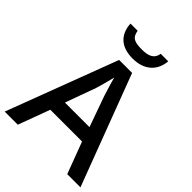

<svg xmlns="http://www.w3.org/2000/svg" viewBox="-259 -1048 1172 1172"><g transform="rotate(45 327.5 -461.5)"><path d="M489 -923H424C416 -871 375 -860 325 -860C265 -860 233 -868 225 -923H163C168 -836 219 -781 323 -781C424 -781 482 -838 489 -923ZM540 0H654L383 -717H271L0 0H113L189 -205H463ZM362 -498 433 -299H221L293 -498C301 -525 316 -577 326 -620C333 -590 356 -518 362 -498Z"/></g></svg>

Font: Noto Sans Georgian Medium
Style: Regular
Weight: 500
Designer: Monotype Design Team, Akaki Razmadze
Foundry: Google LLC
Version: Version 2.005